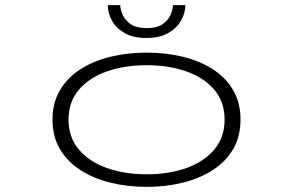

<svg xmlns="http://www.w3.org/2000/svg" viewBox="-20 -717 1140 748"><path d="M551.5 11Q476 11 409.8 -5.5Q343.5 -22 292.8 -54.8Q242 -87.5 213.2 -136.5Q184.5 -185.5 184.5 -251Q184.5 -316.5 213.5 -365.5Q242.5 -414.5 293 -447Q343.5 -479.5 410 -495.8Q476.5 -512 551.5 -512Q626.5 -512 692.8 -495.8Q759 -479.5 809.5 -447Q860 -414.5 888.5 -365.5Q917 -316.5 917 -251Q917 -185.5 888.5 -136.5Q860 -87.5 809.5 -54.8Q759 -22 692.8 -5.5Q626.5 11 551.5 11ZM551.5 -38Q638 -38 706.5 -62.5Q775 -87 815 -134.5Q855 -182 855 -251Q855 -320 815 -367.2Q775 -414.5 706.2 -438.8Q637.5 -463 551.5 -463Q465.5 -463 396.5 -438.8Q327.5 -414.5 287.2 -367.2Q247 -320 247 -251Q247 -182 287.2 -134.5Q327.5 -87 396.2 -62.5Q465 -38 551.5 -38ZM550 -569Q499 -569 465.8 -588Q432.5 -607 416.2 -636.5Q400 -666 400 -697H448.5Q448.5 -681 457.5 -660Q466.5 -639 488.8 -623.2Q511 -607.5 551 -607.5Q591.5 -607.5 613.8 -623.2Q636 -639 644.8 -660Q653.5 -681 653.5 -697H702Q702 -666 685.2 -636.5Q668.5 -607 634.8 -588Q601 -569 550 -569Z"/></svg>

Font: Trispace Expanded ExtraLight
Style: Regular
Weight: 200
Width: 7
Designer: Tyler Finck
Foundry: Etcetera Type Company
Version: Version 1.210; ttfautohint (v1.8.3)